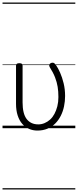

<svg xmlns="http://www.w3.org/2000/svg" viewBox="-20 -1016 617 1522"><path d="M276 19Q241 19 210 5.5Q179 -8 156 -34.5Q133 -61 120 -101Q107 -141 107 -193V-496Q107 -506 113.5 -510.5Q120 -515 133 -515Q147 -515 153 -510.5Q159 -506 159 -496V-204Q159 -160 167 -127Q175 -94 191 -73Q207 -52 230 -41Q253 -30 284 -30Q309 -30 333 -40Q357 -50 377 -68Q397 -86 411.5 -113Q426 -140 434.5 -173.5Q443 -207 443 -247Q443 -291 437 -328Q431 -365 416.5 -402.5Q402 -440 374 -484Q368 -495 370.5 -502.5Q373 -510 380.5 -514.5Q388 -519 396 -519Q406 -519 411 -514.5Q416 -510 425 -498Q440 -477 456.5 -440Q473 -403 484.5 -355.5Q496 -308 496 -255Q496 -213 487.5 -172.5Q479 -132 461.5 -97.5Q444 -63 418 -37Q392 -11 356.5 4Q321 19 276 19ZM0 476H577V486H0ZM0 -20H577V0H0ZM0 -505H577V-500H0ZM0 -996H577V-986H0Z"/></svg>

Font: Playwrite PL Guides
Style: Regular
Weight: 400
Designer: Veronika Burian, José Scaglione
Foundry: TypeTogether
Version: Version 1.003